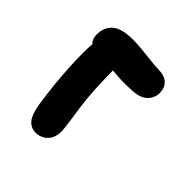

<svg xmlns="http://www.w3.org/2000/svg" viewBox="-54 -735 808 808"><g transform="rotate(-45 350.0 -331.0)"><path d="M146 -328Q104 -327 82.5 -349Q61 -371 61 -402Q61 -429 81.5 -447.5Q102 -466 156 -475Q210 -483 259 -488Q308 -493 353.5 -495.5Q399 -498 443 -498Q525 -498 562.5 -477.5Q600 -457 600 -417Q600 -391 581.5 -374Q563 -357 512 -357Q426 -357 368 -353.5Q310 -350 270.5 -344.5Q231 -339 202 -334.5Q173 -330 146 -328ZM549 -150Q520 -150 498.5 -170.5Q477 -191 474 -235Q471 -278 473 -312.5Q475 -347 478.5 -378.5Q482 -410 481 -444Q480 -474 492 -493Q504 -512 536 -512Q579 -512 603.5 -483.5Q628 -455 628 -390Q628 -364 625 -332.5Q622 -301 618.5 -272Q615 -243 615 -227Q615 -188 597 -169Q579 -150 549 -150Z"/></g></svg>

Font: Shantell Sans
Style: Bold
Weight: 700
Designer: Stephen Nixon, Anya Danilova, Shantell Martin
Foundry: Arrow Type
Version: Version 1.011;[c5ecc13dd]